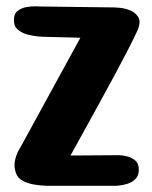

<svg xmlns="http://www.w3.org/2000/svg" viewBox="-20 -601 492 621"><path d="M119 -482Q119 -482 105 -483Q91 -484 72 -488.5Q53 -493 39 -504Q25 -515 25 -536Q25 -557 38 -566.5Q51 -576 67.5 -578.5Q84 -581 97 -580.5Q110 -580 110 -580L349 -577Q349 -577 365 -576Q381 -575 399.5 -568Q418 -561 427.5 -545Q437 -529 423 -499Q414 -479 395 -442Q376 -405 351.5 -359.5Q327 -314 302 -268.5Q277 -223 255.5 -184Q234 -145 221 -121.5Q208 -98 208 -98L355 -99Q355 -99 366 -99Q377 -99 392 -95Q407 -91 418 -81.5Q429 -72 429 -52Q429 -33 418 -22Q407 -11 392 -6.5Q377 -2 366 -1Q355 0 355 0H137Q137 0 123.5 -0.5Q110 -1 91 -4Q72 -7 55 -15.5Q38 -24 32 -40Q24 -62 28.5 -82Q33 -102 40.5 -115Q48 -128 48 -128L240 -479Z"/></svg>

Font: Nerko One
Style: Regular
Weight: 400
Designer: Nermin Kahrimanovic
Foundry: Nermin Kahrimanovic
Version: Version 1.101